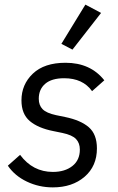

<svg xmlns="http://www.w3.org/2000/svg" viewBox="-20 -800 511 832"><path d="M418 -744 294 -585 246 -610 350 -780ZM209 12Q149 12 96.5 -13Q44 -38 14 -82L67 -129Q122 -55 209 -55Q261 -55 293.5 -80.5Q326 -106 326 -152Q326 -180 309.5 -197.5Q293 -215 250 -224L211 -232Q145 -245 109 -275.5Q73 -306 73 -365Q73 -434 122.5 -481Q172 -528 264 -528Q372 -528 432 -452L379 -405Q339 -461 258 -461Q204 -461 176 -437Q148 -413 148 -372Q148 -344 164.5 -327Q181 -310 223 -301L262 -293Q330 -279 365 -248.5Q400 -218 400 -157Q400 -80 346.5 -34Q293 12 209 12Z"/></svg>

Font: Aneliza
Style: Italic
Weight: 400
Italic angle: -11.31°
Designer: Mike Abbink, Paul van der Laan, Pieter van Rosmalen
Foundry: Bold Monday
Version: Version 3.0